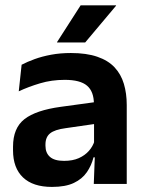

<svg xmlns="http://www.w3.org/2000/svg" viewBox="-20 -706 556 737"><path d="M340 0 344.5 -120 341 -131V-284.5L340.5 -306.5Q340.5 -354.5 314.2 -377Q288 -399.5 228.5 -399.5Q178 -399.5 133.8 -386.2Q89.5 -373 52 -355.5L63 -457.5Q85 -469 113.2 -479.2Q141.5 -489.5 176.5 -496Q211.5 -502.5 252 -502.5Q312 -502.5 353.5 -488.2Q395 -474 419.8 -447.5Q444.5 -421 455.5 -384.2Q466.5 -347.5 466.5 -303V0ZM179.5 11.5Q106.5 11.5 68.2 -25Q30 -61.5 30 -129V-143Q30 -214.5 74 -248.8Q118 -283 213.5 -296L352.5 -315L360 -232.5L232 -214Q190 -208.5 172.2 -194Q154.5 -179.5 154.5 -151.5V-146.5Q154.5 -119 171.8 -103.8Q189 -88.5 226 -88.5Q259 -88.5 282.5 -99Q306 -109.5 321.2 -126.8Q336.5 -144 343 -165.5L361 -102H339Q331 -70.5 313.2 -44.8Q295.5 -19 263.5 -3.8Q231.5 11.5 179.5 11.5ZM289.5 -685.5H425.5V-684L307 -543H199V-544.5Z"/></svg>

Font: Anek Latin Medium SemiBold
Style: Regular
Weight: 600
Version: Version 1.003